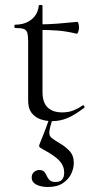

<svg xmlns="http://www.w3.org/2000/svg" viewBox="-20 -472 378 767"><path d="M188 12Q164 12 141.9 4.4Q119.8 -3.2 106.1 -21.2Q92.4 -39.2 92.4 -70.4V-305.2Q92.4 -329.4 89 -341Q85.6 -352.6 74.6 -356.4Q63.6 -360.2 40.6 -360.2Q37.4 -360.2 37.4 -366.8Q37.4 -373.4 40.6 -373.4Q81.2 -373.8 106.4 -394.7Q131.6 -415.6 134.8 -449.2Q135.2 -452.4 142.5 -452.4Q149.8 -452.4 149.8 -449.2V-104.2Q149.8 -62.6 170.3 -42.8Q190.8 -23 228.8 -23Q255 -23 275.5 -31.7Q296 -40.4 309.2 -50.6Q313 -52.8 316.3 -48.3Q319.6 -43.8 315.6 -40.8Q278.6 -12.6 249.3 -0.3Q220 12 188 12ZM285.4 -337.4Q246 -347.2 209.9 -349.9Q173.8 -352.6 133.2 -352.6V-374.6Q172.6 -374.6 209.7 -377.6Q246.8 -380.6 288.6 -384.6Q291.4 -384.6 293.5 -377.9Q295.6 -371.2 295.6 -361.4Q295.6 -353.8 292.5 -345.1Q289.4 -336.4 285.4 -337.4ZM190.2 2Q178.8 37.4 177.1 53.8Q175.4 70.2 186.1 78.8Q196.8 87.4 220.6 101.6Q241.6 113.8 258.2 131.7Q274.8 149.6 274.8 178.8Q274.8 200.4 264.4 222.4Q254 244.4 231.1 259.7Q208.2 275 171.2 275Q144 275 125.3 265.5Q106.6 256 106.6 236.6Q106.6 223.4 115.8 215.3Q125 207.2 137 207.2Q150.8 207.2 156.8 214.3Q162.8 221.4 167 231.1Q171.2 240.8 178.5 247.9Q185.8 255 202.4 255Q236.4 255 236.4 217.4Q236.4 191.4 218 170.8Q199.6 150.2 151 124.2Q137.6 117.2 136.5 112.8Q135.4 108.4 142 93.8Q149.6 75.4 153.8 64.4Q158 53.4 163.1 40.2Q168.2 27 177.2 1Z"/></svg>

Font: Cormorant Infant Light
Style: Regular
Weight: 300
Designer: Christian Thalmann (Catharsis Fonts)
Foundry: Catharsis Fonts
Version: Version 4.001